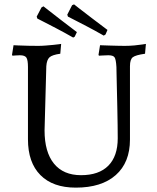

<svg xmlns="http://www.w3.org/2000/svg" viewBox="-20 -847 721 879"><path d="M327 12Q222 12 165 -45.5Q108 -103 108 -209V-540Q108 -572 101 -583Q94 -594 71 -594Q62 -594 49.5 -593Q37 -592 37 -592L35 -596L42 -640Q42 -640 62.5 -639Q83 -638 109.5 -637.5Q136 -637 155 -637Q171 -637 189.5 -638.5Q208 -640 224 -641.5Q240 -643 250 -644.5Q260 -646 260 -646L256 -601Q219 -596 206.5 -584.5Q194 -573 192 -544L184 -250Q184 -151 227 -98Q270 -45 351 -45Q433 -45 476 -88.5Q519 -132 519 -214Q519 -235 518.5 -274Q518 -313 517 -358.5Q516 -404 515 -445.5Q514 -487 513.5 -513.5Q513 -540 513 -540Q511 -575 504.5 -584.5Q498 -594 476 -594Q467 -594 450 -593Q433 -592 433 -592L431 -596L438 -640Q438 -640 450 -639.5Q462 -639 480 -638.5Q498 -638 517.5 -637.5Q537 -637 551 -637Q573 -637 595 -639Q617 -641 632.5 -643.5Q648 -646 648 -646L644 -601Q601 -595 588 -585Q575 -575 575 -544V-208Q575 -103 510 -45.5Q445 12 327 12ZM455 -684Q413 -708 375.5 -727.5Q338 -747 314.5 -759Q291 -771 291 -771L288 -780L310 -823L319 -827Q319 -827 342 -809Q365 -791 400.5 -764Q436 -737 472 -710L463 -689ZM315 -675Q273 -699 235.5 -718.5Q198 -738 174.5 -750Q151 -762 151 -762L148 -771L170 -813L179 -818Q179 -818 202 -800Q225 -782 260.5 -754.5Q296 -727 332 -700L322 -679Z"/></svg>

Font: Alegreya
Style: Regular
Weight: 400
Designer: Juan Pablo del Peral
Foundry: Huerta Tipografica
Version: Version 2.009